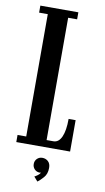

<svg xmlns="http://www.w3.org/2000/svg" viewBox="-97 -746 531 970"><g transform="rotate(10 168.5 -261.0)"><path d="M28.5 0V-36.5H73V-664H28.5V-700H223.5V-664H177.5V-36.5H212.5Q239.5 -36.5 254 -68.8Q268.5 -101 268.5 -161H304.5V0ZM168 178 148.5 155.5Q153.5 153.5 164.2 145.8Q175 138 177.5 130.5Q176 131.5 172 131.5Q156 131.5 145.2 120.5Q134.5 109.5 134.5 93.5Q134.5 77 145.5 66.2Q156.5 55.5 172.5 55.5Q190 55.5 202.2 66.8Q214.5 78 214.5 100Q214.5 131 197.5 150Q180.5 169 168 178Z"/></g></svg>

Font: Imbue 10pt SemiBold
Style: Regular
Weight: 600
Designer: Tyler Finck
Foundry: Etcetera Type Company
Version: Version 1.102; ttfautohint (v1.8.3)